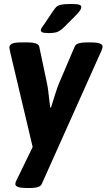

<svg xmlns="http://www.w3.org/2000/svg" viewBox="-20 -738 535 964"><path d="M225 -572Q202 -572 193.5 -575.5Q185 -579 185 -585Q185 -592 189.5 -598.5Q194 -605 201 -615L246 -682Q255 -695 262 -702.5Q269 -710 285.5 -714Q302 -718 337 -718Q366 -718 377 -714.5Q388 -711 388 -703Q388 -693 378.5 -681Q369 -669 355 -655L302 -602Q286 -586 271 -579Q256 -572 225 -572ZM115 206Q57 206 57 186Q57 177 63 167L144 0L32 -473Q31 -481 29 -488Q27 -495 27 -499Q27 -511 39 -518Q51 -525 87 -525H123Q143 -525 158.5 -520.5Q174 -516 177 -504L216 -319Q220 -302 224 -266Q228 -230 232 -198H236Q246 -230 257.5 -266.5Q269 -303 276 -319L355 -504Q360 -516 375.5 -520.5Q391 -525 413 -525H437Q468 -525 481.5 -519.5Q495 -514 495 -504Q495 -497 490 -485L190 185Q185 197 169.5 201.5Q154 206 132 206Z"/></svg>

Font: Asap
Style: Bold Italic
Weight: 700
Italic angle: -6°
Designer: Pablo Cosgaya
Foundry: Omnibus-Type
Version: Version 3.001; ttfautohint (v1.8.3)